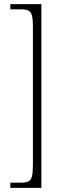

<svg xmlns="http://www.w3.org/2000/svg" viewBox="-20 -780 304 928"><path d="M30 128V103H80Q103 103 116 97.5Q129 92 134 74Q139 56 139 19V-651Q139 -688 134 -706Q129 -724 116 -729.5Q103 -735 80 -735H30V-760H180V128Z"/></svg>

Font: Noto Serif Condensed ExtraLight
Style: Regular
Weight: 200
Width: 3
Designer: Monotype Design Team
Foundry: Monotype Imaging Inc.
Version: Version 2.013; ttfautohint (v1.8.4.7-5d5b)